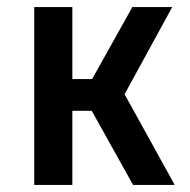

<svg xmlns="http://www.w3.org/2000/svg" viewBox="-20 -524 539 544"><path d="M77 0H185V-210H240L357 0H475L333 -257L468 -504H355L241 -300H185V-504H77Z"/></svg>

Font: Finlandica Medium
Style: Regular
Weight: 500
Designer: Niklas Ekholm, Juho Hiilivirta, Jaakko Suomalainen
Foundry: Helsinki Type Studio
Version: Version 2.000;Glyphs 3.2 (3202)